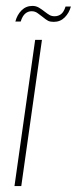

<svg xmlns="http://www.w3.org/2000/svg" viewBox="-20 -630 260 650"><path d="M29 0 99 -495H122L52 0ZM162 -556Q150 -556 143 -559.5Q136 -563 124 -573Q117 -578 108 -585Q99 -592 87 -592Q75 -592 65.5 -584Q56 -576 50 -557H32Q38 -580 53 -595Q68 -610 90 -610Q102 -610 112 -604Q122 -598 132 -590Q141 -583 148 -579Q155 -575 165 -575Q177 -575 186.5 -582Q196 -589 202 -608H220Q214 -586 199 -571Q184 -556 162 -556Z"/></svg>

Font: Alumni Sans Thin Thin
Style: Italic
Weight: 250
Italic angle: -8°
Version: Version 1.016